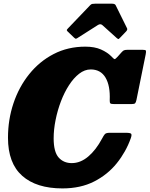

<svg xmlns="http://www.w3.org/2000/svg" viewBox="-20 -1030 834 1070"><path d="M709 -260Q682 -184 631 -120.5Q580 -57 504.5 -18.5Q429 20 328 20Q183 20 103.8 -50.2Q24.5 -120.5 24.5 -262.5Q24.5 -363 55 -454.2Q85.5 -545.5 142.8 -616.8Q200 -688 279.2 -729Q358.5 -770 455.5 -770Q507.5 -770 542.8 -754.2Q578 -738.5 600.5 -716Q612.5 -703 617.2 -700.8Q622 -698.5 635.5 -714L656 -737Q663.5 -745.5 669.5 -749Q675.5 -752.5 692 -752.5H774Q791 -752.5 793 -748Q795 -743.5 792 -727.5L740.5 -473.5Q737.5 -459.5 733.2 -454.8Q729 -450 713 -450H616Q599 -450 595 -454Q591 -458 591.5 -471.5Q595 -552 568 -597.5Q541 -643 485.5 -643Q452 -643 421.2 -619.2Q390.5 -595.5 364.5 -555.2Q338.5 -515 319.5 -465Q300.5 -415 289.8 -361.5Q279 -308 279 -259Q279 -183.5 306.8 -152.2Q334.5 -121 380 -121Q428 -121 471.2 -157.2Q514.5 -193.5 549 -258Q557.5 -274.5 564.2 -282.2Q571 -290 591.5 -290H681Q706.5 -290 711 -284.2Q715.5 -278.5 709 -260ZM393 -820 356.5 -855Q351.5 -860.5 352.2 -863Q353 -865.5 359 -872L482.5 -1001Q488 -1007 494 -1008.2Q500 -1009.5 511 -1009.5H603.5Q620.5 -1009.5 624.5 -1001L688 -872.5Q692 -865 683 -855L647.5 -818Q641 -811.5 638.8 -812.2Q636.5 -813 631 -817.5L550.5 -890Q539.5 -899.5 525.5 -890.5L410 -817Q403.5 -813 400.2 -814.5Q397 -816 393 -820Z"/></svg>

Font: Besley* Narrow Fatface
Style: Italic
Weight: 900
Width: 4
Italic angle: -13°
Designer: Owen Earl
Foundry: indestructible type*
Version: Version 3.000; ttfautohint (v1.8.3)